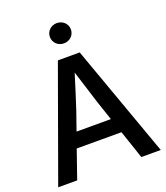

<svg xmlns="http://www.w3.org/2000/svg" viewBox="-166 -1056 1013 1170"><g transform="rotate(-20 340.0 -471.5)"><path d="M7.3 0H130.4L194.3 -183.6H484.4L546.4 0H672.4L411.6 -727.5H270ZM341.3 -812C379.4 -812 409.2 -840.8 409.2 -877.9C409.2 -914.6 379.4 -943.4 341.3 -943.4C302.7 -943.4 272.9 -914.6 272.9 -877.9C272.9 -840.8 302.7 -812 341.3 -812ZM228.5 -280.8 270.5 -400.9C291 -463.4 312 -529.3 340.8 -622.6C369.6 -529.3 390.6 -463.4 410.6 -400.9L451.2 -280.8Z"/></g></svg>

Font: Raveo Display Display Medium
Style: Regular
Weight: 500
Designer: Jakub Foglar, Rasmus Andersson (Inter)
Foundry: Jakubfoglar.com
Version: Version 1.100;Glyphs 3.2.3 (3260)